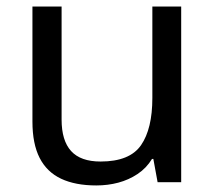

<svg xmlns="http://www.w3.org/2000/svg" viewBox="-20 -556 658 586"><path d="M533 -536V0H461L448 -71H444Q427 -43 400 -25Q373 -7 341 1.5Q309 10 274 10Q210 10 166.5 -10.5Q123 -31 101 -74Q79 -117 79 -185V-536H168V-191Q168 -127 197 -95Q226 -63 287 -63Q376 -63 410.5 -113Q445 -163 445 -257V-536Z"/></svg>

Font: hexltelugu05
Style: Book
Weight: 400
Designer: Jelle Bosma - Monotype Design Team
Foundry: Monotype Imaging Inc.
Version: Version 2.003